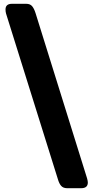

<svg xmlns="http://www.w3.org/2000/svg" viewBox="-20 -760 492 1010"><path d="M407 230H333Q313 230 302 218Q291 206 284 181L12 -688Q9 -698 9 -710Q9 -740 43 -740H118Q138 -740 148.5 -728Q159 -716 167 -691L438 178Q442 192 442 200Q442 230 407 230Z"/></svg>

Font: Solway ExtraBold
Style: Regular
Weight: 800
Designer: Mariya V. Pigoulevskaya
Foundry: The Northern Block Ltd.
Version: Version 1.000;hotconv 1.0.109;makeotfexe 2.5.65596